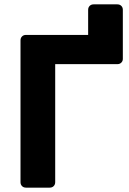

<svg xmlns="http://www.w3.org/2000/svg" viewBox="-20 -860 593 880"><path d="M518 -840Q529 -840 536 -833Q543 -826 543 -815V-590Q543 -580 536 -573Q529 -566 518 -566H233V-25Q233 -14 226 -7Q219 0 208 0H99Q88 0 81 -7Q74 -14 74 -25V-675Q74 -686 81 -693Q88 -700 99 -700H384V-815Q384 -826 391 -833Q398 -840 409 -840Z"/></svg>

Font: Rubik SemiBold
Style: Regular
Weight: 600
Designer: Hubert and Fischer
Foundry: Hubert and Fischer
Version: Version 2.300;gftools[0.9.30]